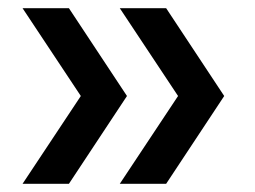

<svg xmlns="http://www.w3.org/2000/svg" viewBox="-20 -516 622 468"><path d="M35 -68 177 -282 35 -496H148L289.5 -282L148 -68ZM272 -68 414 -282 272 -496H385L526.5 -282L385 -68Z"/></svg>

Font: Encode Sans SmExp Md
Style: Regular
Weight: 500
Width: 6
Designer: Multiple Designers
Foundry: Impallari Type
Version: Version 3.002; ttfautohint (v1.8.3) -l 8 -r 50 -G 200 -x 14 